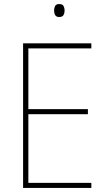

<svg xmlns="http://www.w3.org/2000/svg" viewBox="-20 -928 528 948"><path d="M431 0H94V-714H431V-689H120V-389H414V-364H120V-25H431ZM272 -908Q289 -908 294 -898Q299 -888 299 -876Q299 -863 293.5 -853.5Q288 -844 272 -844Q258 -844 252.5 -853.5Q247 -863 247 -876Q247 -888 252 -898Q257 -908 272 -908Z"/></svg>

Font: Noto Sans Tamil SemiCondensed Thin
Style: Regular
Weight: 100
Width: 4
Designer: Jelle Bosma - Monotype Design Team
Foundry: Monotype Imaging Inc.
Version: Version 2.004; ttfautohint (v1.8.4.7-5d5b)